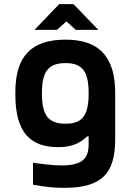

<svg xmlns="http://www.w3.org/2000/svg" viewBox="-20 -700 640 925"><path d="M54 -256V-244C54 -64 124 9 261 9C336 9 372 -17 400 -43H407V-5C407 64 377 97 276 97C236 97 180 90 139 84V190C199 201 241 205 289 205C473 205 535 134 535 -31V-252C535 -427 457 -509 296 -509C133 -509 54 -431 54 -256ZM146 -556H254L300 -597L345 -556H454L334 -680H265ZM182 -248V-252C182 -358 215 -396 296 -396C375 -396 407 -358 407 -252V-248C407 -142 375 -104 296 -104C215 -104 182 -142 182 -248Z"/></svg>

Font: LT Wave Mono Bold
Style: Regular
Weight: 700
Designer: Daniel Lyons
Version: Version 2.5 (Glyphs App)